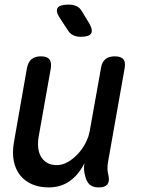

<svg xmlns="http://www.w3.org/2000/svg" viewBox="-20 -805 640 835"><path d="M410 10Q383 10 369.5 -2.5Q356 -15 350 -41Q346 -54 345.5 -68Q345 -82 347 -95Q323 -46 284 -18Q245 10 192 10Q150 10 118.5 -4Q87 -18 67 -43.5Q47 -69 40 -104.5Q33 -140 40 -183L97 -508Q102 -535 117 -547.5Q132 -560 158 -560Q184 -560 194.5 -547.5Q205 -535 201 -508L148 -210Q144 -186 146 -164Q148 -142 157.5 -125Q167 -108 184 -97.5Q201 -87 227 -87Q253 -87 277 -101.5Q301 -116 320.5 -137.5Q340 -159 353 -185Q366 -211 370 -234L419 -508Q423 -535 438 -547.5Q453 -560 479 -560Q506 -560 516.5 -547.5Q527 -535 522 -508L449 -96Q447 -82 447.5 -68.5Q448 -55 452 -41Q457 -15 446.5 -2.5Q436 10 410 10ZM276 -672 240 -727Q221 -756 230.5 -770.5Q240 -785 278 -785Q298 -785 312.5 -778.5Q327 -772 336 -756L369 -702Q385 -673 376 -659Q367 -645 331 -645Q313 -645 299 -651.5Q285 -658 276 -672Z"/></svg>

Font: Maple Mono NL Medium
Style: Italic
Weight: 500
Italic angle: -10°
Monospace: yes
Designer: subframe7536
Version: Version 7.000